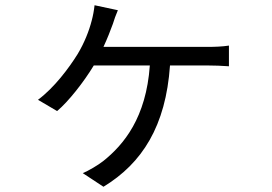

<svg xmlns="http://www.w3.org/2000/svg" viewBox="-20 -632 1040 733"><path d="M375 -453C389 -483 402 -516 411 -541C416 -558 422 -574 430 -593L341 -612C339 -593 335 -571 330 -553C320 -514 302 -468 276 -425C243 -372 187 -297 125 -251L198 -208C241 -244 300 -319 338 -382H552C538 -183 453 -80 374 -17C355 -2 318 20 296 29L375 81C523 -9 613 -151 629 -382H776C796 -382 828 -381 854 -379V-458C830 -454 797 -453 776 -453Z"/></svg>

Font: Noto Sans CJK JP Regular
Style: Regular
Weight: 400
Designer: Ryoko NISHIZUKA (kana & ideographs); Paul D. Hunt (Latin, Greek & Cyrillic); Wenlong ZHANG (bopomofo); Sandoll Communica
Foundry: Adobe Systems Incorporated
Version: Version 1.001;PS 1.001;hotconv 1.0.78;makeotf.lib2.5.61930